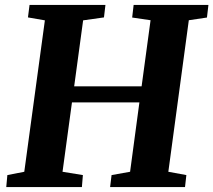

<svg xmlns="http://www.w3.org/2000/svg" viewBox="-20 -763 870 783"><path d="M5.5 0 10 -49 79 -62.5 163 -680 94 -692 100.5 -743H410L404 -692L319 -680L282.5 -411H557.5L594 -680.5L519 -691.5L525 -743H830L824 -691.5L750 -680.5L666.5 -62.5L740 -49L734.5 0H429L435 -49L510.5 -62.5L548.5 -345.5H273.5L235 -62.5L318 -49L314 0Z"/></svg>

Font: Merriweather 20pt ExtraBold
Style: Italic
Weight: 800
Italic angle: -7.8°
Version: Version 2.101